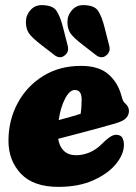

<svg xmlns="http://www.w3.org/2000/svg" viewBox="-20 -719 531 749"><path d="M463.5 -155Q463.5 -117.5 432.5 -79.5Q401.5 -41.5 344.2 -15.8Q287 10 208 10Q110 10 61.5 -41.5Q13 -93 13 -169.5Q13 -249.5 48.5 -316Q84 -382.5 147.8 -422.2Q211.5 -462 296 -462Q364.5 -462 401.8 -430.2Q439 -398.5 453 -348Q457.5 -331 460.8 -325Q464 -319 470.5 -313.5Q483 -302 483 -286Q483 -270.5 472 -258.5Q461 -246.5 430 -237.5Q402.5 -229.5 364.2 -219Q326 -208.5 284.8 -197.8Q243.5 -187 207 -177.5Q211.5 -147.5 229.2 -130.5Q247 -113.5 277.5 -113.5Q303 -113.5 329 -124.2Q355 -135 377.5 -157.5Q399.5 -179.5 414.2 -187.8Q429 -196 443 -192Q455 -188.5 459.2 -177.8Q463.5 -167 463.5 -155ZM272 -368Q251.5 -368 233.8 -334Q216 -300 209 -250.5Q232 -256.5 254.5 -263Q277 -269.5 294.5 -275Q296.5 -287 297.5 -301.2Q298.5 -315.5 298.5 -331Q298.5 -368 272 -368ZM225.5 -613.5 244 -541Q250.5 -516.5 232 -502.5Q223 -495 212.8 -495.8Q202.5 -496.5 194 -503L141.5 -543.5Q105 -571.5 93 -589Q81 -606.5 81 -633Q81 -659.5 98.5 -679.2Q116 -699 142 -699Q186.5 -699 201 -676Q215.5 -653 225.5 -613.5ZM387.5 -613.5 406 -541Q412.5 -516.5 394 -502.5Q385 -495 374.8 -495.8Q364.5 -496.5 356 -503L303.5 -543.5Q267 -571.5 255 -589Q243 -606.5 243 -633Q243 -659.5 260.5 -679.2Q278 -699 304 -699Q348.5 -699 363 -676.2Q377.5 -653.5 387.5 -613.5Z"/></svg>

Font: Fraunces 144pt SuperSoft Black
Style: Italic
Weight: 900
Italic angle: -16°
Version: Version 1.000;[b76b70a41]